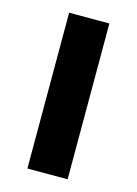

<svg xmlns="http://www.w3.org/2000/svg" viewBox="-90 -598 464 650"><g transform="rotate(15 141.5 -273.0)"><path d="M212 0H71V-546H212Z"/></g></svg>

Font: Noto Sans SemiCondensed
Style: Regular
Weight: 400
Width: 4
Version: Version 2.013